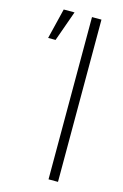

<svg xmlns="http://www.w3.org/2000/svg" viewBox="-113 -771 527 823"><g transform="rotate(15 151.0 -360.0)"><path d="M189.5 0V-720H231.5V0ZM64 -720 31 -585H64L112 -720Z"/></g></svg>

Font: Hauora
Style: Regular
Weight: 400
Designer: Wayne Shih
Foundry: WCYS
Version: Version 1.001